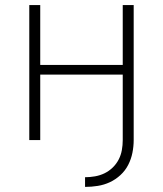

<svg xmlns="http://www.w3.org/2000/svg" viewBox="-20 -550 640 754"><path d="M314 184V146Q333 146 353 142.5Q373 139 390.5 130.5Q408 122 422.5 108Q437 94 446 76.5Q455 59 458.5 39.5Q462 20 462 0V-257H138V0H95V-530H138V-295H462V-530H505V0Q505 25 500 50Q495 75 483.5 97.5Q472 120 453 137.5Q434 155 411.5 165.5Q389 176 364 180Q339 184 314 184Z"/></svg>

Font: Iosevka Curly XLtEx
Style: Regular
Weight: 200
Width: 7
Monospace: yes
Designer: Belleve Invis
Foundry: Belleve Invis
Version: Version 11.1.0; ttfautohint (v1.8.3)